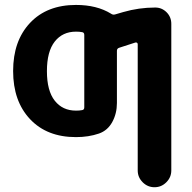

<svg xmlns="http://www.w3.org/2000/svg" viewBox="-20 -577 793 793"><path d="M318.4 -122.1Q328.1 -123 328.1 -133.8V-432.6Q328.1 -443.4 318.4 -444.3Q308.6 -446.3 293.9 -446.3Q238.3 -446.3 206.1 -405.3Q173.8 -364.3 173.8 -283.2Q173.8 -202.1 206.1 -161.1Q238.3 -120.1 293.9 -120.1Q308.6 -120.1 318.4 -122.1ZM489.3 -527.3Q553.7 -545.9 621.1 -545.9Q648.4 -545.9 668 -526.4Q687.5 -506.8 687.5 -478.5V127Q687.5 155.3 667 175.8Q646.5 196.3 618.2 196.3Q589.8 196.3 569.3 175.8Q548.8 155.3 548.8 127V-394.5Q548.8 -398.4 545.9 -400.4Q543 -402.3 539.1 -401.4L472.7 -379.9Q462.9 -377 462.9 -367.2V-151.4Q462.9 -108.4 443.8 -73.2Q424.8 -38.1 388.7 -25.4Q345.7 -10.7 293.9 -10.7Q173.8 -10.7 104 -85Q34.2 -159.2 34.2 -283.7Q34.2 -408.2 104 -482.4Q173.8 -556.6 293.9 -556.6Q379.9 -556.6 438.5 -520.5Q446.3 -514.6 456.1 -517.6Z"/></svg>

Font: Gen Jyuu GothicX Bold
Style: Bold
Weight: 700
Designer: Ryoko NISHIZUKA (kana &amp; ideographs); Paul D. Hunt (Latin, Greek &amp; Cyrillic); Wenlong ZHANG (bopomofo); Sandoll C
Version: Version 1.058.20140828